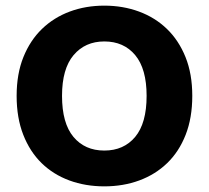

<svg xmlns="http://www.w3.org/2000/svg" viewBox="-20 -644 740 681"><path d="M350 17Q283 17 226 -4Q169 -25 127.5 -65.5Q86 -106 62.5 -166Q39 -226 39 -304Q39 -382 63 -441.5Q87 -501 129 -541.5Q171 -582 227.5 -603Q284 -624 350 -624Q416 -624 473 -603Q530 -582 572 -541.5Q614 -501 638 -441.5Q662 -382 662 -304Q662 -226 638.5 -166Q615 -106 573 -65.5Q531 -25 474 -4Q417 17 350 17ZM350 -497Q282 -497 241 -448.5Q200 -400 200 -304Q200 -207 240.5 -158.5Q281 -110 350 -110Q419 -110 459.5 -158.5Q500 -207 500 -304Q500 -400 459.5 -448.5Q419 -497 350 -497Z"/></svg>

Font: Baloo 2 Latin
Style: Bold
Weight: 400
Designer: Sarang Kulkarni and Ek Type
Foundry: Ek Type
Version: Version 1.001